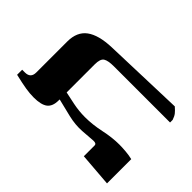

<svg xmlns="http://www.w3.org/2000/svg" viewBox="-184 -763 885 885"><g transform="rotate(-45 259.0 -320.0)"><path d="M10 0 23 -164H93Q106 -164 105 -184L100 -251Q97 -293 108 -340Q119 -387 129 -426V-428H123Q84 -428 67.5 -449.5Q51 -471 51 -519Q51 -544 55.5 -572Q60 -600 71 -647H104V-629Q104 -592 141 -592H343Q406 -592 436 -551.5Q466 -511 469 -429L482 -30Q469 -15 459 -7Q449 1 431 7H414V-359Q414 -397 404 -412.5Q394 -428 358 -428H175Q170 -406 162 -366.5Q154 -327 154 -288Q154 -239 165.5 -185.5Q177 -132 177 -86Q177 -68 175 -44Q173 -20 168 0Z"/></g></svg>

Font: Noto Serif Hebrew Condensed ExtraBold
Style: Regular
Weight: 800
Width: 3
Designer: Monotype Design Team
Foundry: Monotype Imaging Inc.
Version: Version 2.004; ttfautohint (v1.8.4.7-5d5b)